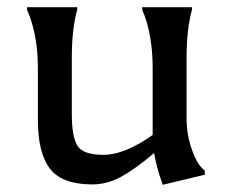

<svg xmlns="http://www.w3.org/2000/svg" viewBox="-20 -500 642 532"><path d="M236 11Q152 11 118.5 -32.5Q85 -76 85 -167V-310Q85 -405 55 -473V-480H194V-473Q179 -420 179 -340V-183Q179 -123 194 -97Q209 -71 267 -71Q325 -71 403 -126V-310Q403 -407 374 -473V-480H512V-473Q497 -420 497 -340V-171Q497 -127 512 -84.5Q527 -42 547 -28L548 -16L431 12Q414 -34 407 -76Q358 -34 318 -11.5Q278 11 236 11Z"/></svg>

Font: Asul
Style: Regular
Weight: 400
Designer: Mariela Monsalve
Foundry: Mariela Monsalve
Version: Version 1.002